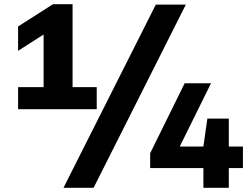

<svg xmlns="http://www.w3.org/2000/svg" viewBox="-20 -830 1192 918"><path d="M66.5 -308V-413.5H188.5V-665L66.5 -587V-703.5L233.5 -810H327V-413.5H442.5V-308ZM283.5 68 725 -808H868.5L427.5 68ZM698 -26.5V-97.5L863 -432H989L839.5 -129.5H952.5L971.5 -263H1074V-129.5H1141.5V-26.5H1074V68H952.5V-26.5Z"/></svg>

Font: Encode Sans Exp
Style: Bold
Weight: 700
Width: 7
Designer: Multiple Designers
Foundry: Impallari Type
Version: Version 3.002; ttfautohint (v1.8.3) -l 8 -r 50 -G 200 -x 14 